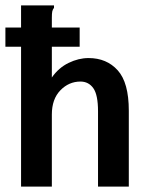

<svg xmlns="http://www.w3.org/2000/svg" viewBox="-23 -691 543 711"><path d="M55 -671H177V-662Q172 -656 170.5 -648.5Q169 -641 169 -625V-404Q194 -440 231 -458Q268 -476 305 -476Q372 -476 413 -430.5Q454 -385 454 -281V0H340V-279Q340 -340 322.5 -364.5Q305 -389 275 -389Q232 -389 200.5 -356.5Q169 -324 169 -267V0H55ZM-3 -518V-589H272V-518Z"/></svg>

Font: Ligconsolata
Style: Bold
Weight: 700
Monospace: yes
Designer: Raph Levien, Cyreal, Brenton Simpson
Foundry: Raph Levien, Cyreal, Google
Version: Version 3.001; ttfautohint (v1.8.2.53-6de2)